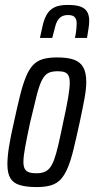

<svg xmlns="http://www.w3.org/2000/svg" viewBox="-20 -751 382 779"><path d="M129 8Q87 8 60.5 0Q34 -8 22 -28Q10 -48 10 -85Q10 -114 16.5 -155.5Q23 -197 36 -253Q50 -318 61.5 -364Q73 -410 85.5 -440Q98 -470 114 -487Q130 -504 153.5 -511Q177 -518 211 -518Q254 -518 279.5 -509Q305 -500 317.5 -478.5Q330 -457 330 -418Q330 -390 322.5 -349.5Q315 -309 303 -253Q289 -189 278 -144Q267 -99 254.5 -69.5Q242 -40 226 -23Q210 -6 186.5 1Q163 8 129 8ZM127 -48Q145 -48 158 -52.5Q171 -57 181 -68.5Q191 -80 199.5 -103Q208 -126 216.5 -162.5Q225 -199 236 -253Q250 -316 256.5 -355Q263 -394 263 -415Q263 -434 258 -444Q253 -454 242.5 -458Q232 -462 214 -462Q190 -462 175.5 -454.5Q161 -447 150 -425.5Q139 -404 128.5 -362.5Q118 -321 102 -253Q89 -192 82 -154Q75 -116 75 -94Q75 -76 80.5 -66Q86 -56 97.5 -52Q109 -48 127 -48ZM142 -597Q148 -626 154 -651Q160 -676 171 -694Q182 -712 201.5 -721.5Q221 -731 255 -731Q290 -731 308.5 -723.5Q327 -716 334.5 -701.5Q342 -687 342 -667Q342 -652 339 -634.5Q336 -617 333 -597H284Q288 -615 289.5 -630Q291 -645 291 -658Q291 -672 283.5 -681Q276 -690 256 -690Q235 -690 223 -679Q211 -668 205 -647Q199 -626 192 -597Z"/></svg>

Font: Saira UltraCondensed Medium
Style: Italic
Weight: 500
Width: 1
Italic angle: -12°
Designer: Hector Gatti with collaboration of the Omnibus-Type team
Foundry: Omnibus-Type
Version: Version 1.101